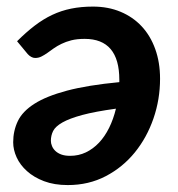

<svg xmlns="http://www.w3.org/2000/svg" viewBox="-20 -540 527 568"><path d="M187.5 -79Q212.5 -79 234 -89.2Q255.5 -99.5 272.8 -117.8Q290 -136 302.8 -161.8Q315.5 -187.5 323 -218.5Q261 -210 223.2 -199.8Q185.5 -189.5 164.8 -177.8Q144 -166 137.2 -152.5Q130.5 -139 130.5 -123.5Q130.5 -116 133.8 -108Q137 -100 143.8 -93.5Q150.5 -87 161.2 -83Q172 -79 187.5 -79ZM30.5 -418Q57 -444.5 82.5 -464Q108 -483.5 134.5 -496Q161 -508.5 190.5 -514.5Q220 -520.5 255 -520.5Q300 -520.5 336.5 -505.2Q373 -490 399 -462.2Q425 -434.5 439.2 -395Q453.5 -355.5 453.5 -307Q453.5 -246 434 -189.5Q414.5 -133 378.8 -89Q343 -45 292.8 -18.8Q242.5 7.5 180.5 7.5Q140.5 7.5 110.2 -4Q80 -15.5 59.8 -33.8Q39.5 -52 29.2 -74.5Q19 -97 19 -119Q19 -153 32.8 -181.8Q46.5 -210.5 81.8 -233Q117 -255.5 178 -271.8Q239 -288 333 -297V-304Q333 -425 230.5 -425Q208 -425 191.2 -420.8Q174.5 -416.5 161.8 -410.2Q149 -404 138.8 -396.8Q128.5 -389.5 119.8 -383.2Q111 -377 102.5 -372.8Q94 -368.5 84 -368.5Q78 -368.5 72.2 -371.8Q66.5 -375 62 -380Z"/></svg>

Font: Lato 2
Style: Bold Italic
Weight: 700
Italic angle: -7°
Designer: Lukasz Dziedzic with Adam Twardoch and Botio Nikoltchev
Foundry: tyPoland Lukasz Dziedzic
Version: Version 2.015; 2015-08-06; http://www.latofonts.com/